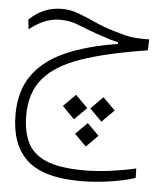

<svg xmlns="http://www.w3.org/2000/svg" viewBox="-51 -454 689 801"><g transform="rotate(5 293.0 -53.5)"><path d="M316.4 300.8Q159.2 300.8 90.3 236.8Q21.5 172.9 21.5 48.3Q21.5 -51.3 67.9 -117.2Q114.3 -183.1 203.4 -222.7Q292.5 -262.2 421.4 -282.7V-290Q402.3 -293.9 385.5 -299.1Q368.7 -304.2 328.6 -317.9Q281.7 -334.5 248 -348.4Q214.4 -362.3 173.8 -362.3Q135.7 -362.3 103.3 -347.4Q70.8 -332.5 44.9 -311L40 -351.1Q67.4 -378.4 101.8 -393.3Q136.2 -408.2 177.7 -408.2Q211.4 -408.2 245.1 -395.8Q278.8 -383.3 316.2 -366.2Q353.5 -349.1 398.4 -335.4Q429.2 -326.2 450 -321Q470.7 -315.9 492.9 -314.2Q515.1 -312.5 549.8 -313L548.3 -267.1Q378.9 -240.7 272.5 -203.9Q166 -167 116.2 -107.4Q66.4 -47.9 66.4 47.4Q66.4 113.3 88.4 159.7Q110.4 206.1 166.7 230.5Q223.1 254.9 326.2 254.9Q382.3 254.9 440.2 246.8Q498 238.8 543 228L543.9 267.6Q501 282.2 437.7 291.5Q374.5 300.8 316.4 300.8ZM380.9 -56.2 432.1 -4.9 380.9 46.4 330.1 -4.9ZM266.1 -56.2 317.4 -4.9 266.1 46.4 215.3 -4.9ZM325.2 57.1 374 106 325.2 155.3 275.9 106Z"/></g></svg>

Font: Cascadia Code ExtraLight
Style: Regular
Weight: 200
Monospace: yes
Designer: Aaron Bell
Foundry: Saja Typeworks
Version: Version 2407.024; ttfautohint (v1.8.4)